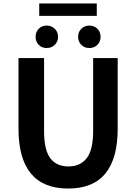

<svg xmlns="http://www.w3.org/2000/svg" viewBox="-20 -1077 788 1111"><path d="M375 14Q87 14 87 -333V-741H235V-320Q235 -209 271 -161.5Q307 -114 376 -114Q445 -114 482 -162Q519 -210 519 -320V-741H661V-333Q661 14 375 14ZM297 -817.5Q278 -799 250 -799Q222 -799 204 -817.5Q186 -836 186 -864Q186 -892 204 -910.5Q222 -929 250 -929Q278 -929 297 -910.5Q316 -892 316 -864Q316 -836 297 -817.5ZM207 -985V-1057H540V-985ZM543.5 -817.5Q525 -799 497 -799Q469 -799 450.5 -817.5Q432 -836 432 -864Q432 -892 450.5 -910.5Q469 -929 497 -929Q525 -929 543.5 -910.5Q562 -892 562 -864Q562 -836 543.5 -817.5Z"/></svg>

Font: Swei Fan Sans CJK TC
Style: Bold
Weight: 700
Version: Version 2.130